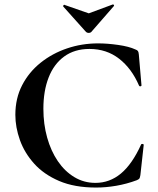

<svg xmlns="http://www.w3.org/2000/svg" viewBox="-20 -831 709 863"><path d="M421 -636Q463 -636 511.5 -629Q560 -622 588 -609Q597 -606 600 -601.5Q603 -597 604 -586L616 -447Q616 -444 611.5 -443Q607 -442 605 -446Q572 -523 515.5 -567Q459 -611 382 -611Q315 -611 268.5 -577Q222 -543 198.5 -482.5Q175 -422 175 -342Q175 -273 192 -212.5Q209 -152 240 -106.5Q271 -61 314 -35Q357 -9 409 -9Q473 -9 523.5 -51Q574 -93 614 -181Q616 -185 621 -184Q626 -183 626 -180L611 -44Q609 -32 606.5 -28.5Q604 -25 595 -21Q549 -4 502.5 4Q456 12 412 12Q315 12 246 -17.5Q177 -47 133.5 -95.5Q90 -144 69.5 -201.5Q49 -259 49 -315Q49 -389 79.5 -448Q110 -507 162.5 -549Q215 -591 281.5 -613.5Q348 -636 421 -636ZM367 -687 264 -802Q263 -805 266 -808Q269 -811 270 -809L379 -771L487 -811Q489 -812 491.5 -809Q494 -806 492 -804L390 -687Q386 -683 379 -683Q372 -683 367 -687Z"/></svg>

Font: Cormorant
Style: Bold
Weight: 700
Designer: Christian Thalmann (Catharsis Fonts)
Foundry: Catharsis Fonts
Version: Version 4.000